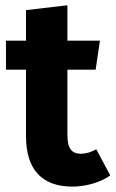

<svg xmlns="http://www.w3.org/2000/svg" viewBox="-20 -684 434 721"><path d="M233.2 -176.2Q233.2 -138.8 245.6 -122.7Q258 -106.6 283.6 -106.6Q311 -106.6 341.6 -123.4L394 -25.2Q365 -4.8 326.7 6Q288.4 16.8 250.8 16.8Q164.6 16.2 121.1 -31.9Q77.6 -80 77.6 -173.4V-646L233.2 -664.2ZM355.2 -531.2 339.2 -422.4H2.4V-531.2Z"/></svg>

Font: Firava
Style: Regular
Weight: 400
Designer: Carrois Corporate & Edenspiekermann AG
Foundry: Greg Finn Gibson
Version: Version 5.000